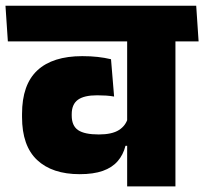

<svg xmlns="http://www.w3.org/2000/svg" viewBox="-44 -664 728 684"><path d="M581 -559.5H409V0H581ZM385 -516.5H663.5L655 -643.5H376.5ZM-16 -516.5H613.5L605 -643.5H-24.5ZM34.5 -247Q34.5 -144.5 88.2 -94Q142 -43.5 240 -43.5Q289 -43.5 322.2 -55.2Q355.5 -67 375.2 -89.8Q395 -112.5 403 -144.5H420.5L412 -245Q404.5 -216.5 379.8 -200.8Q355 -185 308 -185Q257 -185 234.2 -200.5Q211.5 -216 211.5 -252.5V-257Q211.5 -292.5 233.5 -308.5Q255.5 -324.5 302 -324.5Q319 -324.5 334 -323.5Q349 -322.5 362.5 -320L351.5 -453Q328.5 -458.5 303.8 -461.2Q279 -464 249 -464Q143.5 -464 89 -413.2Q34.5 -362.5 34.5 -258Z"/></svg>

Font: Anek Devanagari Medium ExtraBold
Style: Regular
Weight: 800
Version: Version 1.003